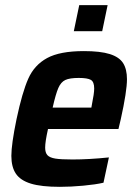

<svg xmlns="http://www.w3.org/2000/svg" viewBox="-20 -716 534 744"><path d="M24 -112Q24 -157 44 -254Q66 -358 89.5 -411Q113 -464 162.5 -491Q212 -518 305 -518Q369 -518 405.5 -506.5Q442 -495 457 -471.5Q472 -448 472 -409Q472 -362 448 -254L439 -216H166Q155 -167 155 -144Q155 -124 164 -114.5Q173 -105 194.5 -101.5Q216 -98 261 -98Q324 -98 402 -106L381 -8Q351 -1 303 3.5Q255 8 212 8Q140 8 99.5 -4.5Q59 -17 41.5 -43Q24 -69 24 -112ZM334 -299 336 -310Q345 -354 345 -373Q345 -399 332 -406.5Q319 -414 285 -414Q250 -414 233 -406Q216 -398 206 -375Q196 -352 184 -299ZM266 -595 287 -696H397L376 -595Z"/></svg>

Font: Saira Semi Condensed SemiBold
Style: Italic
Weight: 600
Width: 4
Italic angle: -12°
Designer: Hector Gatti with collaboration of the Omnibus-Type team
Foundry: Omnibus-Type
Version: Version 1.001; ttfautohint (v1.8)